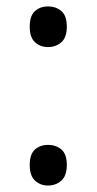

<svg xmlns="http://www.w3.org/2000/svg" viewBox="-20 -568 303 602"><path d="M73.2 -483.9Q73.2 -519 89.8 -533.4Q106.4 -547.9 130.4 -547.9Q155.3 -547.9 172.4 -533.4Q189.5 -519 189.5 -483.9Q189.5 -450.7 172.4 -435.5Q155.3 -420.4 130.4 -420.4Q106.4 -420.4 89.8 -435.5Q73.2 -450.7 73.2 -483.9ZM73.2 -50.8Q73.2 -85 89.8 -99.4Q106.4 -113.8 130.4 -113.8Q155.3 -113.8 172.4 -99.4Q189.5 -85 189.5 -50.8Q189.5 -17.1 172.4 -1.7Q155.3 13.7 130.4 13.7Q106.4 13.7 89.8 -1.7Q73.2 -17.1 73.2 -50.8Z"/></svg>

Font: Open Sans
Style: Regular
Weight: 400
Designer: Monotype Design Team
Foundry: Monotype Imaging Inc.
Version: Version 3.000; ttfautohint (v1.8.4)